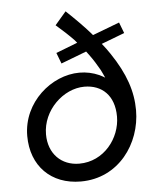

<svg xmlns="http://www.w3.org/2000/svg" viewBox="-53 -770 681 826"><g transform="rotate(-5 288.0 -357.5)"><path d="M263 10C427 10 526 -131 526 -275C526 -356 500 -434 438 -526C428 -541 417 -556 404 -572L504 -610L486 -657L370 -613C367 -616 365 -618 363 -621C334 -654 300 -688 261 -725L213 -669C242 -644 267 -621 289 -598C292 -594 296 -590 299 -586L206 -550L224 -503L334 -545C338 -540 342 -534 346 -529C363 -506 377 -483 390 -460C395 -449 401 -438 406 -426C398 -431 390 -435 382 -439C355 -451 327 -457 297 -457C177 -457 50 -351 50 -205C50 -75 135 10 263 10ZM263 -67C186 -67 131 -121 131 -205C131 -309 222 -395 313 -395C389 -395 442 -346 442 -255C442 -162 370 -67 263 -67Z"/></g></svg>

Font: Jost
Style: Italic
Weight: 400
Italic angle: -5°
Version: Version 3.710